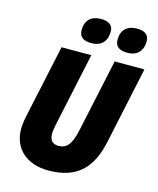

<svg xmlns="http://www.w3.org/2000/svg" viewBox="-136 -1030 935 1135"><g transform="rotate(15 332.0 -463.0)"><path d="M540 -783C603 -783 634 -821 634 -878C634 -923 599 -936 561 -936C499 -936 465 -902 465 -843C465 -799 495 -783 540 -783ZM320 -783C383 -783 414 -821 414 -878C414 -923 379 -936 340 -936C279 -936 245 -902 245 -843C245 -799 275 -783 320 -783ZM269 10C446 10 529 -80 564 -245L664 -714H482L386 -267C367 -178 340 -146 289 -146C254 -146 235 -166 235 -205C235 -221 238 -241 242 -260L339 -714H157L59 -258C54 -234 51 -206 51 -185C51 -69 133 10 269 10Z"/></g></svg>

Font: Noto Sans SemiCondensed Black
Style: Italic
Weight: 900
Width: 4
Italic angle: -12°
Designer: Monotype Design Team
Foundry: Monotype Imaging Inc.
Version: Version 2.013